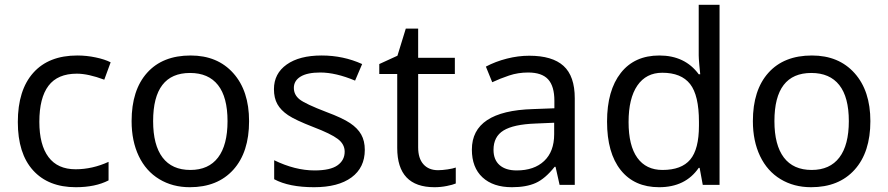

<svg xmlns="http://www.w3.org/2000/svg" viewBox="-20 -780 3746 810"><path d="M299.8 9.8Q184.1 9.8 119.6 -61.3Q55.2 -132.3 55.2 -265.1Q55.2 -399.9 120.4 -472.9Q185.5 -545.9 306.2 -545.9Q345.2 -545.9 383.5 -537.8Q421.9 -529.8 446.8 -517.1L419.9 -443.8Q352.1 -469.2 304.2 -469.2Q223.1 -469.2 184.6 -418.2Q146 -367.2 146 -266.1Q146 -168.9 184.6 -117.4Q223.1 -65.9 298.8 -65.9Q369.6 -65.9 438 -97.2V-19Q382.3 9.8 299.8 9.8Z M626 -269Q626 -168 665.8 -115.5Q705.6 -63 783.2 -63Q859.9 -63 899.9 -115.5Q939.9 -168 939.9 -269Q939.9 -370.1 899.7 -421.1Q859.4 -472.2 781.7 -472.2Q626 -472.2 626 -269ZM1030.8 -269Q1030.8 -137.7 964.4 -64Q897.9 9.8 780.8 9.8Q708 9.8 651.9 -24.2Q595.7 -58.1 565.4 -121.6Q535.2 -185.1 535.2 -269Q535.2 -399.9 600.6 -472.9Q666 -545.9 784.2 -545.9Q897.5 -545.9 964.1 -471.4Q1030.8 -397 1030.8 -269Z M1519 -147.9Q1519 -72.8 1462.9 -31.5Q1406.7 9.8 1305.2 9.8Q1199.2 9.8 1136.7 -23.9V-104Q1225.1 -61 1307.1 -61Q1373.5 -61 1403.8 -82.5Q1434.1 -104 1434.1 -140.1Q1434.1 -171.9 1405 -193.8Q1376 -215.8 1301.8 -244.1Q1226.1 -273.4 1195.3 -294.2Q1164.6 -314.9 1150.1 -340.8Q1135.7 -366.7 1135.7 -403.8Q1135.7 -469.7 1189.5 -507.8Q1243.2 -545.9 1336.9 -545.9Q1428.2 -545.9 1507.8 -509.8L1478 -439.9Q1396.5 -474.1 1331.1 -474.1Q1276.4 -474.1 1248 -456.8Q1219.7 -439.5 1219.7 -409.2Q1219.7 -379.9 1244.1 -360.6Q1268.6 -341.3 1357.9 -307.1Q1424.8 -282.2 1456.8 -260.7Q1488.8 -239.3 1503.9 -212.4Q1519 -185.5 1519 -147.9Z M1828.1 -62Q1845.2 -62 1868.2 -65.4Q1891.1 -68.8 1902.8 -73.2V-5.9Q1890.6 -0.5 1865 4.6Q1839.4 9.8 1813 9.8Q1655.8 9.8 1655.8 -155.8V-467.8H1580.1V-509.8L1656.7 -544.9L1691.9 -659.2H1744.1V-536.1H1898.9V-467.8H1744.1V-158.2Q1744.1 -111.8 1766.4 -86.9Q1788.6 -62 1828.1 -62Z M2159.7 -61Q2233.4 -61 2275.6 -100.8Q2317.9 -140.6 2317.9 -213.9V-262.2L2238.8 -258.8Q2146.5 -255.4 2104.2 -229.5Q2062 -203.6 2062 -147.9Q2062 -106 2087.6 -83.5Q2113.3 -61 2159.7 -61ZM2340.8 0 2323.7 -76.2H2319.8Q2279.8 -25.9 2240 -8.1Q2200.2 9.8 2139.6 9.8Q2060.5 9.8 2015.6 -31.7Q1970.7 -73.2 1970.7 -148.9Q1970.7 -312 2228 -319.8L2318.8 -323.2V-355Q2318.8 -416 2292.5 -445.1Q2266.1 -474.1 2208 -474.1Q2165.5 -474.1 2127.7 -461.4Q2089.8 -448.7 2056.6 -433.1L2029.8 -499Q2070.3 -520.5 2118.2 -532.7Q2166 -544.9 2212.9 -544.9Q2310.1 -544.9 2357.4 -502Q2404.8 -459 2404.8 -365.2V0Z M2774.9 -63Q2855 -63 2891.8 -106.7Q2928.7 -150.4 2928.7 -250V-266.1Q2928.7 -377.9 2891.4 -425.5Q2854 -473.1 2773.9 -473.1Q2706.1 -473.1 2668.9 -419.2Q2631.8 -365.2 2631.8 -265.1Q2631.8 -165.5 2668.7 -114.3Q2705.6 -63 2774.9 -63ZM2760.7 9.8Q2656.2 9.8 2598.6 -62.5Q2541 -134.8 2541 -267.1Q2541 -398.4 2598.9 -472.2Q2656.7 -545.9 2761.7 -545.9Q2869.6 -545.9 2927.7 -466.8H2934.1Q2932.6 -476.6 2930.2 -506.1Q2927.7 -535.6 2927.7 -545.9V-759.8H3015.6V0H2944.8L2931.6 -71.8H2927.7Q2871.6 9.8 2760.7 9.8Z M3247.1 -269Q3247.1 -168 3286.9 -115.5Q3326.7 -63 3404.3 -63Q3481 -63 3521 -115.5Q3561 -168 3561 -269Q3561 -370.1 3520.8 -421.1Q3480.5 -472.2 3402.8 -472.2Q3247.1 -472.2 3247.1 -269ZM3651.9 -269Q3651.9 -137.7 3585.4 -64Q3519 9.8 3401.9 9.8Q3329.1 9.8 3272.9 -24.2Q3216.8 -58.1 3186.5 -121.6Q3156.2 -185.1 3156.2 -269Q3156.2 -399.9 3221.7 -472.9Q3287.1 -545.9 3405.3 -545.9Q3518.6 -545.9 3585.2 -471.4Q3651.9 -397 3651.9 -269Z"/></svg>

Font: NotoSans
Style: Regular
Weight: 400
Designer: Monotype Design team
Foundry: Monotype Imaging Inc.
Version: Version 1.04; ttfautohint (v1.4.1)